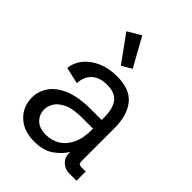

<svg xmlns="http://www.w3.org/2000/svg" viewBox="-229 -892 1009 1009"><g transform="rotate(45 275.5 -387.0)"><path d="M214.8 11.7Q135.3 11.7 88.9 -32.5Q42.5 -76.7 42.5 -143.6Q42.5 -190.9 70.3 -231Q98.1 -271 156.5 -295.2Q214.8 -319.3 306.2 -319.3H385.3V-339.4Q385.3 -402.8 359.9 -436.8Q334.5 -470.7 274.9 -470.7Q218.8 -470.7 188.5 -441.7Q158.2 -412.6 156.2 -363.8L64 -384.8Q68.4 -427.2 96.4 -462.2Q124.5 -497.1 171.6 -518.1Q218.8 -539.1 280.8 -539.1Q377 -539.1 420.2 -485.4Q463.4 -431.6 463.4 -335.9V-95.2Q463.4 -79.1 468 -73.7Q472.7 -68.4 487.8 -68.4H517.6V0H465.3Q432.1 0 409.7 -20.8Q387.2 -41.5 387.2 -73.2V-84.5Q367.2 -48.8 325.2 -18.6Q283.2 11.7 214.8 11.7ZM233.4 -56.6Q273.9 -56.6 308.6 -76.7Q343.3 -96.7 364.5 -139.4Q385.7 -182.1 385.7 -250.5V-254.9H303.2Q238.3 -254.9 200.9 -237.8Q163.6 -220.7 147.9 -195.6Q132.3 -170.4 132.3 -145.5Q132.3 -108.4 157.7 -82.5Q183.1 -56.6 233.4 -56.6ZM254.9 -592.3 147.5 -740.7 221.7 -784.7 310.5 -625Z"/></g></svg>

Font: Schibsted Grotesk
Style: Regular
Weight: 400
Designer: Bakken & Baeck AS, Henrik Kongsvoll
Foundry: Schibsted ASA
Version: Version 1.100; ttfautohint (v1.8.4.7-5d5b);gftools[0.9.25]